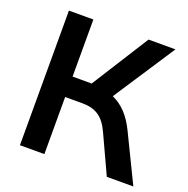

<svg xmlns="http://www.w3.org/2000/svg" viewBox="-126 -825 927 945"><g transform="rotate(20 337.5 -352.5)"><path d="M77 0V-705H205V-406H305L494 -705H635L424 -383Q464 -365 494.5 -332.5Q525 -300 549 -251L671 0H532L438 -203Q414 -255 380.5 -277Q347 -299 297 -299H205V0Z"/></g></svg>

Font: Nunito Sans
Style: Bold
Weight: 700
Designer: Vernon Adams
Foundry: Vernon Adams
Version: Version 3.101; ttfautohint (v1.8.4.7-5d5b);gftools[0.9.27]